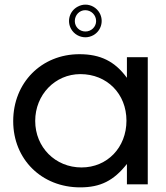

<svg xmlns="http://www.w3.org/2000/svg" viewBox="-20 -796 718 829"><path d="M287 -671C300 -648 324 -635 349 -635C360 -635 372 -638 383 -644C417 -663 429 -706 410 -740C397 -763 373 -776 349 -776C337 -776 326 -773 315 -767C280 -748 268 -705 287 -671ZM303 -705C303 -731 323 -752 348 -752C374 -752 395 -731 395 -705C395 -680 374 -660 349 -660C323 -660 303 -680 303 -705ZM37 -273C37 -108 160 13 326 13C414 13 471 -16 528 -88V0H618V-549H528V-460C476 -531 414 -562 323 -562C159 -562 37 -439 37 -273ZM132 -274C132 -387 218 -476 327 -476C442 -476 526 -391 526 -275C526 -159 443 -73 332 -73C219 -73 132 -160 132 -274Z"/></svg>

Font: Involve Medium
Style: Regular
Weight: 500
Designer: Stefan Peev
Foundry: Context Ltd.
Version: Version 1.001